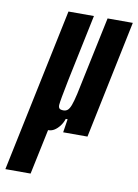

<svg xmlns="http://www.w3.org/2000/svg" viewBox="-139 -565 589 817"><g transform="rotate(10 155.0 -156.5)"><path d="M-58 197 90 -510H200L140 -223Q130 -173 125.5 -148Q121 -123 120 -111Q120 -103 122.5 -99Q125 -95 130 -93.5Q135 -92 142 -92Q152 -92 159.5 -98Q167 -104 173.5 -121Q180 -138 187.5 -171Q195 -204 206 -259L259 -510H368L262 0H157L166 -58H158Q152 -40 141.5 -26.5Q131 -13 119 -5.5Q107 2 93 2Q80 2 70 -5Q60 -12 56 -22L102 -45L51 197Z"/></g></svg>

Font: Saira UltraCondensed ExtraBold
Style: Italic
Weight: 800
Width: 1
Italic angle: -12°
Designer: Hector Gatti with collaboration of the Omnibus-Type team
Foundry: Omnibus-Type
Version: Version 1.101